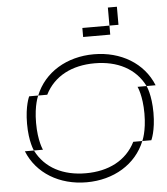

<svg xmlns="http://www.w3.org/2000/svg" viewBox="-62 -1005 923 1059"><g transform="rotate(-5 400.0 -475.0)"><path d="M750 -500H700C700 -500 725 -450 725 -350C725 -250 700 -200 700 -200H650C600 -100 500 -50 375 -50C250 -50 150 -100 100 -200H50C100 -75 225 0 375 0C525 0 650 -75 700 -200H750C750 -200 775 -250 775 -350C775 -450 750 -500 750 -500ZM75 -350C75 -250 100 -200 100 -200H150C150 -200 125 -250 125 -350C125 -450 150 -500 150 -500H100C100 -500 75 -450 75 -350ZM150 -500H200C250 -600 350 -650 475 -650C600 -650 700 -600 750 -500H800C750 -625 625 -700 475 -700C325 -700 200 -625 150 -500ZM425 -800H575V-850H425ZM575 -850H625V-950H575Z"/></g></svg>

Font: LS-VG5000 Light Shifted
Style: Regular
Weight: 400
Designer: Justin Bihan, 2021
Foundry: Justin Bihan, 2021
Version: Version 1.000;Glyphs 3.1.2 (3151)